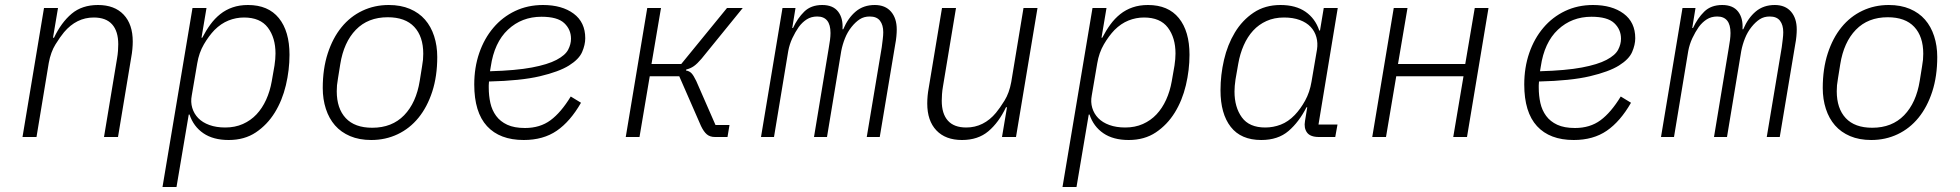

<svg xmlns="http://www.w3.org/2000/svg" viewBox="-20 -548 7840 768"><path d="M70 0 156 -516H212L192 -397H196Q225 -458 266.5 -493Q308 -528 372 -528Q438 -528 474.5 -489.5Q511 -451 511 -382Q511 -368 509.5 -351.5Q508 -335 505 -319L452 0H396L448 -313Q451 -330 452 -345Q453 -360 453 -371Q453 -423 428.5 -450.5Q404 -478 355 -478Q286 -478 236 -419Q221 -401 202 -370.5Q183 -340 175 -296L126 0Z M750 -516H806L786 -397H789Q804 -426 821.5 -450Q839 -474 861 -491.5Q883 -509 910.5 -518.5Q938 -528 972 -528Q1053 -528 1095.5 -475.5Q1138 -423 1138 -329Q1138 -268 1123.5 -207Q1109 -146 1079 -97.5Q1049 -49 1003.5 -18.5Q958 12 895 12Q833 12 793.5 -15Q754 -42 738 -90H735L686 200H630ZM881 -38Q920 -38 951.5 -52Q983 -66 1006 -90.5Q1029 -115 1044.5 -149Q1060 -183 1067 -223L1078 -286Q1080 -300 1081 -311.5Q1082 -323 1082 -334Q1082 -397 1051.5 -437.5Q1021 -478 956 -478Q924 -478 894 -466Q864 -454 838 -428Q815 -404 795.5 -370.5Q776 -337 769 -295L747 -166Q742 -140 749 -116.5Q756 -93 773 -75.5Q790 -58 817.5 -48Q845 -38 881 -38Z M1465 12Q1417 12 1380.5 -3.5Q1344 -19 1320 -46.5Q1296 -74 1283.5 -112.5Q1271 -151 1271 -196Q1271 -273 1291 -334.5Q1311 -396 1346 -439Q1381 -482 1429.5 -505Q1478 -528 1535 -528Q1583 -528 1619.5 -512.5Q1656 -497 1680 -469.5Q1704 -442 1716.5 -403.5Q1729 -365 1729 -320Q1729 -243 1709 -181.5Q1689 -120 1654 -77Q1619 -34 1570.5 -11Q1522 12 1465 12ZM1469 -37Q1548 -37 1596.5 -87Q1645 -137 1659 -225L1668 -281Q1671 -298 1672 -309Q1673 -320 1673 -333Q1673 -402 1637 -440.5Q1601 -479 1531 -479Q1452 -479 1403.5 -429Q1355 -379 1341 -291L1332 -235Q1329 -218 1328 -207Q1327 -196 1327 -183Q1327 -114 1363 -75.5Q1399 -37 1469 -37Z M2075 12Q1979 12 1928 -43.5Q1877 -99 1877 -210Q1877 -278 1897 -336Q1917 -394 1953.5 -437Q1990 -480 2040.5 -504Q2091 -528 2152 -528Q2228 -528 2274.5 -493.5Q2321 -459 2321 -395Q2321 -369 2308.5 -340Q2296 -311 2256 -286Q2216 -261 2139.5 -243Q2063 -225 1936 -222Q1935 -214 1935 -207Q1935 -200 1935 -198Q1935 -165 1941.5 -136Q1948 -107 1964.5 -84.5Q1981 -62 2009 -49Q2037 -36 2080 -36Q2140 -36 2182 -67Q2224 -98 2263 -162L2304 -137Q2261 -62 2207 -25Q2153 12 2075 12ZM2146 -481Q2067 -481 2012 -429.5Q1957 -378 1943 -281L1940 -263Q2044 -266 2107.5 -278Q2171 -290 2206 -308.5Q2241 -327 2252.5 -349Q2264 -371 2264 -393Q2264 -430 2237 -455.5Q2210 -481 2146 -481Z M2569 -516H2624L2586 -292H2705L2888 -516H2951L2786 -313Q2769 -293 2755.5 -283.5Q2742 -274 2725 -270L2724 -266Q2737 -264 2745.5 -255.5Q2754 -247 2765 -224L2842 -48H2898L2890 0H2840Q2820 0 2807.5 -10.5Q2795 -21 2784 -44L2697 -243H2579L2538 0H2483Z M3024 0 3110 -516H3162L3149 -436H3152Q3170 -475 3197 -501.5Q3224 -528 3269 -528Q3312 -528 3332.5 -501.5Q3353 -475 3350 -431H3353Q3372 -476 3403 -502Q3434 -528 3479 -528Q3521 -528 3544 -501.5Q3567 -475 3567 -430Q3567 -418 3565.5 -402Q3564 -386 3561 -371L3499 0H3447L3507 -359Q3509 -375 3511 -391Q3513 -407 3513 -419Q3513 -448 3500 -465Q3487 -482 3459 -482Q3436 -482 3419 -471Q3402 -460 3386 -440Q3370 -420 3360 -395Q3350 -370 3345 -344L3288 0H3236L3295 -356Q3298 -373 3300 -388Q3302 -403 3302 -416Q3302 -482 3249 -482Q3225 -482 3207 -470.5Q3189 -459 3175 -440Q3161 -420 3149.5 -395.5Q3138 -371 3133 -344L3076 0Z M4008 -119H4004Q3975 -58 3933.5 -23Q3892 12 3828 12Q3762 12 3725.5 -26.5Q3689 -65 3689 -134Q3689 -165 3695 -197L3748 -516H3804L3752 -203Q3749 -186 3748 -171Q3747 -156 3747 -145Q3747 -93 3771.5 -65.5Q3796 -38 3845 -38Q3880 -38 3910 -53Q3940 -68 3964 -97Q3979 -115 3998 -145.5Q4017 -176 4025 -220L4074 -516H4130L4044 0H3988Z M4350 -516H4406L4386 -397H4389Q4404 -426 4421.5 -450Q4439 -474 4461 -491.5Q4483 -509 4510.5 -518.5Q4538 -528 4572 -528Q4653 -528 4695.5 -475.5Q4738 -423 4738 -329Q4738 -268 4723.5 -207Q4709 -146 4679 -97.5Q4649 -49 4603.5 -18.5Q4558 12 4495 12Q4433 12 4393.5 -15Q4354 -42 4338 -90H4335L4286 200H4230ZM4481 -38Q4520 -38 4551.5 -52Q4583 -66 4606 -90.5Q4629 -115 4644.5 -149Q4660 -183 4667 -223L4678 -286Q4680 -300 4681 -311.5Q4682 -323 4682 -334Q4682 -397 4651.5 -437.5Q4621 -478 4556 -478Q4524 -478 4494 -466Q4464 -454 4438 -428Q4415 -404 4395.5 -370.5Q4376 -337 4369 -295L4347 -166Q4342 -140 4349 -116.5Q4356 -93 4373 -75.5Q4390 -58 4417.5 -48Q4445 -38 4481 -38Z M5025 12Q4944 12 4903 -40.5Q4862 -93 4862 -187Q4862 -248 4876 -308.5Q4890 -369 4919.5 -418Q4949 -467 4994.5 -497.5Q5040 -528 5102 -528Q5163 -528 5202 -501Q5241 -474 5257 -426H5260L5275 -516H5331L5254 -50H5330L5321 0H5256Q5221 0 5208 -18Q5195 -36 5200 -64L5209 -119H5206Q5176 -60 5134 -24Q5092 12 5025 12ZM5041 -38Q5073 -38 5103 -49.5Q5133 -61 5159 -88Q5182 -112 5200.5 -145.5Q5219 -179 5226 -221L5248 -350Q5252 -376 5245.5 -399.5Q5239 -423 5222.5 -440.5Q5206 -458 5179 -468Q5152 -478 5116 -478Q5077 -478 5046 -464Q5015 -450 4992.5 -425.5Q4970 -401 4955 -367Q4940 -333 4933 -293L4922 -230Q4920 -216 4919 -204.5Q4918 -193 4918 -182Q4918 -119 4947.5 -78.5Q4977 -38 5041 -38Z M5555 -516H5610L5572 -292H5841L5879 -516H5934L5848 0H5793L5834 -243H5565L5524 0H5469Z M6275 12Q6179 12 6128 -43.5Q6077 -99 6077 -210Q6077 -278 6097 -336Q6117 -394 6153.5 -437Q6190 -480 6240.5 -504Q6291 -528 6352 -528Q6428 -528 6474.5 -493.5Q6521 -459 6521 -395Q6521 -369 6508.5 -340Q6496 -311 6456 -286Q6416 -261 6339.5 -243Q6263 -225 6136 -222Q6135 -214 6135 -207Q6135 -200 6135 -198Q6135 -165 6141.5 -136Q6148 -107 6164.5 -84.5Q6181 -62 6209 -49Q6237 -36 6280 -36Q6340 -36 6382 -67Q6424 -98 6463 -162L6504 -137Q6461 -62 6407 -25Q6353 12 6275 12ZM6346 -481Q6267 -481 6212 -429.5Q6157 -378 6143 -281L6140 -263Q6244 -266 6307.5 -278Q6371 -290 6406 -308.5Q6441 -327 6452.5 -349Q6464 -371 6464 -393Q6464 -430 6437 -455.5Q6410 -481 6346 -481Z M6624 0 6710 -516H6762L6749 -436H6752Q6770 -475 6797 -501.5Q6824 -528 6869 -528Q6912 -528 6932.5 -501.5Q6953 -475 6950 -431H6953Q6972 -476 7003 -502Q7034 -528 7079 -528Q7121 -528 7144 -501.5Q7167 -475 7167 -430Q7167 -418 7165.5 -402Q7164 -386 7161 -371L7099 0H7047L7107 -359Q7109 -375 7111 -391Q7113 -407 7113 -419Q7113 -448 7100 -465Q7087 -482 7059 -482Q7036 -482 7019 -471Q7002 -460 6986 -440Q6970 -420 6960 -395Q6950 -370 6945 -344L6888 0H6836L6895 -356Q6898 -373 6900 -388Q6902 -403 6902 -416Q6902 -482 6849 -482Q6825 -482 6807 -470.5Q6789 -459 6775 -440Q6761 -420 6749.5 -395.5Q6738 -371 6733 -344L6676 0Z M7465 12Q7417 12 7380.5 -3.5Q7344 -19 7320 -46.5Q7296 -74 7283.5 -112.5Q7271 -151 7271 -196Q7271 -273 7291 -334.5Q7311 -396 7346 -439Q7381 -482 7429.5 -505Q7478 -528 7535 -528Q7583 -528 7619.5 -512.5Q7656 -497 7680 -469.5Q7704 -442 7716.5 -403.5Q7729 -365 7729 -320Q7729 -243 7709 -181.5Q7689 -120 7654 -77Q7619 -34 7570.5 -11Q7522 12 7465 12ZM7469 -37Q7548 -37 7596.5 -87Q7645 -137 7659 -225L7668 -281Q7671 -298 7672 -309Q7673 -320 7673 -333Q7673 -402 7637 -440.5Q7601 -479 7531 -479Q7452 -479 7403.5 -429Q7355 -379 7341 -291L7332 -235Q7329 -218 7328 -207Q7327 -196 7327 -183Q7327 -114 7363 -75.5Q7399 -37 7469 -37Z"/></svg>

Font: IBM Plex Mono Light
Style: Italic
Weight: 300
Italic angle: -9°
Monospace: yes
Designer: Mike Abbink, Paul van der Laan, Pieter van Rosmalen
Foundry: Bold Monday
Version: Version 2.3